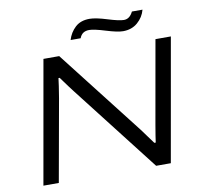

<svg xmlns="http://www.w3.org/2000/svg" viewBox="-91 -957 1118 1055"><g transform="rotate(-10 468.5 -429.5)"><path d="M353 -762.2Q365.2 -803.2 395.3 -831.1Q425.3 -858.9 475.1 -858.9Q509.3 -858.9 571.8 -839.4Q634.3 -819.8 661.1 -819.8Q693.4 -819.8 711.9 -857.9H771Q760.3 -816.9 727.3 -788.3Q694.3 -759.8 646 -759.8Q615.2 -759.8 552.2 -779.3Q489.3 -798.8 462.9 -798.8Q421.9 -798.8 409.2 -762.2ZM66.9 0 188 -686H275.9L647.9 -208Q656.7 -196.3 679 -165.5Q701.2 -134.8 708 -126H715.8Q718.8 -150.9 731 -222.2L813 -686H898.9L777.8 0H695.8L320.8 -482.9Q310.5 -496.1 298.3 -512.5Q286.1 -528.8 274.2 -545.4Q262.2 -562 257.8 -567.9H251Q247.6 -536.1 234.9 -459L152.8 0Z"/></g></svg>

Font: Archivo Expanded Light
Style: Italic
Weight: 300
Width: 7
Italic angle: -10°
Designer: Hector Gatti
Foundry: Omnibus-Type
Version: Version 2.001